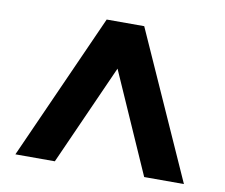

<svg xmlns="http://www.w3.org/2000/svg" viewBox="-64 -778 809 690"><g transform="rotate(10 340.0 -433.0)"><path d="M341 -533 177 -166H33L272 -700H409L648 -166H503Z"/></g></svg>

Font: Parkinsans Light SemiBold
Style: Regular
Weight: 600
Version: Version 1.000